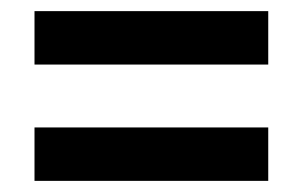

<svg xmlns="http://www.w3.org/2000/svg" viewBox="-20 -488 540 345"><path d="M42 -372V-468H462V-372ZM42 -163V-259H462V-163Z"/></svg>

Font: Inconsolata ExtraBold
Style: Regular
Weight: 800
Designer: Raph Levien, Cyreal, Brenton Simpson
Foundry: Raph Levien, Cyreal, Google
Version: Version 3.001